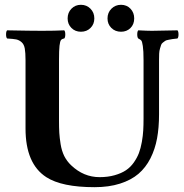

<svg xmlns="http://www.w3.org/2000/svg" viewBox="-20 -774 772 804"><path d="M263.2 -696.8Q263.2 -721.2 279.1 -737.5Q294.9 -753.9 318.8 -753.9Q342.8 -753.9 358.9 -737.5Q375 -721.2 375 -696.8Q375 -672.9 359.1 -657Q343.3 -641.1 318.8 -641.1Q294.9 -641.1 279.1 -657Q263.2 -672.9 263.2 -696.8ZM430.2 -696.8Q430.2 -721.2 446.5 -737.5Q462.9 -753.9 486.8 -753.9Q510.7 -753.9 526.4 -737.5Q542 -721.2 542 -696.8Q542 -672.4 526.4 -656.7Q510.7 -641.1 486.8 -641.1Q462.4 -641.1 446.3 -657Q430.2 -672.9 430.2 -696.8ZM227.1 -522V-269Q227.1 -238.3 228.3 -217.8Q229.5 -197.3 233.9 -169.9Q238.3 -142.6 249 -120.6Q260.3 -98.6 277.8 -82Q330.1 -32.2 397 -32.2Q432.1 -32.2 460.2 -40.3Q488.3 -48.3 507.3 -61Q526.4 -73.7 540.3 -93.5Q554.2 -113.3 561.8 -133.3Q569.3 -153.3 574 -179.7Q578.6 -206.1 579.8 -227.8Q581.1 -249.5 581.1 -276.9V-522Q581.1 -562 578.1 -581.1Q575.2 -600.1 571.8 -604.2Q568.4 -608.4 559.1 -612.8Q554.7 -617.2 554.7 -629.9Q554.7 -642.6 559.1 -647Q597.2 -645 616.2 -645Q625.5 -645 723.1 -647Q727.5 -642.6 727.5 -629.9Q727.5 -617.2 723.1 -612.8L702.1 -610.4Q696.3 -609.4 685.8 -607.4Q675.3 -605.5 671.9 -603L662.1 -595.7Q656.2 -591.3 654.5 -585.4Q652.8 -579.6 649.9 -570.3Q647 -561 646.5 -549.3Q646 -537.6 646 -522V-294.9Q646 -239.7 637.7 -194.6Q629.4 -149.4 609.9 -110.8Q590.3 -72.3 559.8 -46.1Q529.3 -20 482.7 -5.1Q436 9.8 376 9.8Q238.8 9.8 173.8 -32.2Q86.9 -88.4 86.9 -235.8V-522Q86.9 -553.7 83.7 -571Q80.6 -588.4 70.3 -597.4Q60.1 -606.4 47.9 -608.9Q35.6 -611.3 9.8 -612.8Q5.4 -617.2 5.4 -629.9Q5.4 -642.6 9.8 -647Q109.4 -645 155.8 -645Q210.9 -645 249 -647Q253.4 -642.6 253.4 -629.9Q253.4 -617.2 249 -612.8Q239.3 -611.3 235.4 -606.2Q231.4 -601.1 229.2 -582.3Q227.1 -563.5 227.1 -522Z"/></svg>

Font: Linux Libertine G
Style: Bold
Weight: 700
Designer: Philipp H. Poll
Foundry: Philipp H. Poll
Version: Version 5.0.3